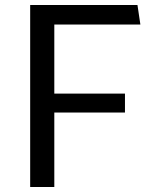

<svg xmlns="http://www.w3.org/2000/svg" viewBox="-20 -750 660 770"><path d="M101 -730H197.8V0H101ZM159.5 -374.7H481.2V-298.8H159.5ZM154.5 -730H531.3L543 -651.5H154.5Z"/></svg>

Font: Monaspace Krypton Var
Style: Regular
Weight: 400
Designer: Riley Cran and the Lettermatic Team
Version: Version 1.101 (Monaspace Krypton Var)